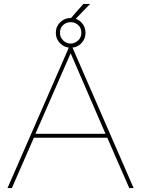

<svg xmlns="http://www.w3.org/2000/svg" viewBox="-20 -950 714 970"><path d="M353 -845 337 -857 401 -930H435ZM328 -710H346L655 0H633L522 -254H151L40 0H18ZM513 -274 337 -681 159 -274ZM262 -784Q262 -816 284 -837.5Q306 -859 337 -859Q369 -859 390.5 -837.5Q412 -816 412 -784Q412 -753 390.5 -731Q369 -709 337 -709Q306 -709 284 -731Q262 -753 262 -784ZM337 -838Q315 -838 299 -823.5Q283 -809 283 -784Q283 -762 299 -746Q315 -730 337 -730Q357 -730 374 -745Q391 -760 391 -784Q391 -809 375 -823.5Q359 -838 337 -838Z"/></svg>

Font: Raleway Thin
Style: Regular
Weight: 100
Designer: Matt McInerney, Pablo Impallari, Rodrigo Fuenzalida
Foundry: Matt McInerney, Pablo Impallari, Rodrigo Fuenzalida
Version: Version 4.026